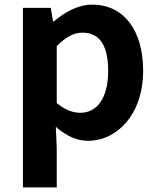

<svg xmlns="http://www.w3.org/2000/svg" viewBox="-20 -594 684 829"><path d="M79 -560V215H225V45L221 -47C222 -46 224 -45 225 -43C267 -7 313 14 360 14C483 14 598 -97 598 -289C598 -461 516 -574 378 -574C318 -574 260 -542 213 -502H209L199 -560ZM225 -149V-395C264 -434 298 -453 336 -453C413 -453 447 -394 447 -287C447 -165 395 -107 327 -107C297 -107 262 -118 225 -149Z"/></svg>

Font: Kinto Sans
Style: Bold
Weight: 700
Designer: Authors: Ryoko NISHIZUKA  (kana & ideographs); Paul D. Hunt (Latin, Greek & Cyrillic); Wenlong ZHANG  (bopomofo); Sandol
Foundry: Adobe Systems Incorporated, ookami Inc.
Version: Version 0.001